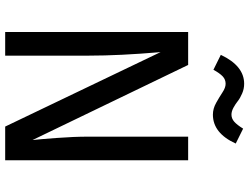

<svg xmlns="http://www.w3.org/2000/svg" viewBox="-128 -812 940 723"><g transform="rotate(90 341.5 -450.0)"><path d="M411.1 -782.2Q388.7 -782.2 367.2 -794.2Q345.7 -806.2 327.6 -818.1Q309.6 -830.1 294.9 -830.1Q278.8 -830.1 267.1 -819.1Q255.4 -808.1 242.2 -784.2L186 -812Q227.5 -899.9 294.9 -899.9Q314 -899.9 331.5 -892.3Q349.1 -884.8 360.1 -876Q371.1 -867.2 385 -859.6Q398.9 -852.1 411.1 -852.1Q425.8 -852.1 437.7 -862.5Q449.7 -873 463.9 -896L520 -868.2Q481 -782.2 411.1 -782.2ZM583 -689V0H456.1L175.8 -585Q189 -430.7 189 -315.9V0H100.1V-689H224.1L506.8 -103Q503.9 -128.9 499 -194.1Q494.1 -259.3 494.1 -313V-689Z"/></g></svg>

Font: FiraGO
Style: Regular
Weight: 400
Designer: bBox Type
Foundry: bBox Type GmbH
Version: Version 1.001;PS 001.001;hotconv 1.0.88;makeotf.lib2.5.64775